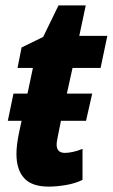

<svg xmlns="http://www.w3.org/2000/svg" viewBox="-20 -682 418 712"><path d="M160 10Q98 10 69.5 -21.5Q41 -53 41 -111Q41 -143 50 -187L60 -234H9L30 -335H82L102 -430H45L60 -506L140 -545L197 -662H298L274 -549H378L353 -430H249L228 -335H322L299 -234H206L195 -179Q193 -169 191.5 -160.5Q190 -152 190 -146Q190 -115 221 -115Q232 -115 249.5 -118.5Q267 -122 286 -130V-15Q260 -2 225.5 4Q191 10 160 10Z"/></svg>

Font: Noto Sans Condensed ExtraBold
Style: Italic
Weight: 800
Width: 3
Italic angle: -12°
Designer: Monotype Design Team
Foundry: Monotype Imaging Inc.
Version: Version 2.013; ttfautohint (v1.8.4.7-5d5b)